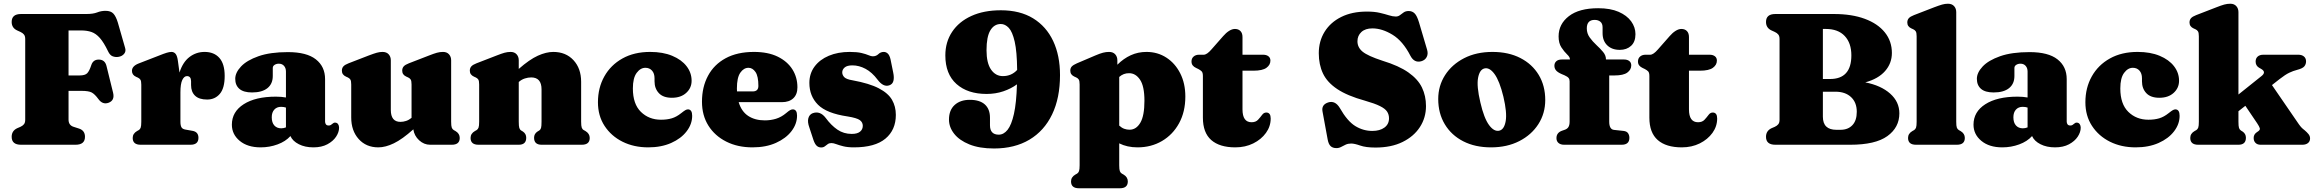

<svg xmlns="http://www.w3.org/2000/svg" viewBox="-20 -775 12388 1028"><path d="M441.5 -700Q479 -700 500.2 -708.5Q521.5 -717 545 -717Q573.5 -717 587.2 -702Q601 -687 611 -654L650 -518Q655.5 -500 644.5 -486.8Q633.5 -473.5 614 -470.5Q598.5 -468 583.5 -473.5Q568.5 -479 558.5 -500.5Q536 -547.5 514.8 -571.5Q493.5 -595.5 469.5 -603.8Q445.5 -612 414 -612H347V-371H405.5Q435.5 -371 447 -383Q458.5 -395 468.5 -425.5Q478 -456 508.5 -456Q541.5 -456 550 -422.5L585.5 -278.5Q595.5 -237 560.5 -224.5Q529 -213.5 506.5 -245Q487.5 -271 471 -279.8Q454.5 -288.5 416 -288.5H347V-134.5Q347 -104.5 374 -96L403.5 -86.5Q435 -76 435 -42.5Q435 0 384.5 0H92.5Q42.5 0 42.5 -42.5Q42.5 -74.5 72 -88.5L89.5 -96Q101.5 -101.5 108.2 -109.8Q115 -118 115 -134V-566Q115 -582 108.2 -590.2Q101.5 -598.5 89.5 -604L72 -612Q42.5 -625.5 42.5 -657.5Q42.5 -700 92.5 -700Z M932.5 -449 941 -386.5Q959 -443 994.8 -470Q1030.5 -497 1075.5 -497Q1126 -497 1154.5 -465Q1183 -433 1183 -368.5Q1183 -303 1157 -272.5Q1131 -242 1089 -242Q1046 -242 1024.5 -262.5Q1003 -283 1003 -319.5V-340.5Q1002.5 -367.5 981 -367.5Q966 -367.5 956 -346.8Q946 -326 946 -280V-123.5Q946 -103 951.8 -93.2Q957.5 -83.5 974 -81L1010.5 -74.5Q1042.5 -69 1042.5 -37Q1042.5 0 1000 0H733Q690.5 0 690.5 -36.5Q690.5 -60 714 -73.5L723 -78.5Q730 -82.5 733.2 -91.5Q736.5 -100.5 736.5 -123.5V-321.5Q736.5 -341 731.8 -348.2Q727 -355.5 718 -359.5L709 -363.5Q686.5 -373.5 686.5 -395.5Q686.5 -421 722 -435L829 -476.5Q857.5 -488 872.5 -492.5Q887.5 -497 898 -497Q912 -497 920.5 -486.2Q929 -475.5 932.5 -449Z M1221.5 -107.5Q1221.5 -176.5 1284.8 -217Q1348 -257.5 1457 -257.5Q1487.5 -257.5 1511 -253V-392Q1511 -410.5 1500.8 -422.2Q1490.5 -434 1473 -434Q1460 -434 1450.2 -427.8Q1440.5 -421.5 1440.5 -411V-368Q1440.5 -326 1411.8 -303Q1383 -280 1329.5 -280Q1284 -280 1261.8 -299.2Q1239.5 -318.5 1239.5 -353Q1239.5 -386 1270.5 -419Q1301.5 -452 1364 -474Q1426.5 -496 1521.5 -496Q1622 -496 1671.2 -457.2Q1720.5 -418.5 1720.5 -351.5V-124Q1720.5 -115.5 1725 -109.2Q1729.5 -103 1740 -103Q1747 -103 1751.5 -106Q1756 -109 1759.5 -112Q1762.5 -114.5 1765.8 -116.5Q1769 -118.5 1773.5 -118.5Q1784.5 -118.5 1790 -110.5Q1795.5 -102.5 1795.5 -91.5Q1795.5 -67.5 1779.5 -43.2Q1763.5 -19 1732.8 -2.5Q1702 14 1658 14Q1613 14 1580 -2.8Q1547 -19.5 1535 -46.5Q1509 -17.5 1466 -1.8Q1423 14 1375.5 14Q1305.5 14 1263.5 -20.8Q1221.5 -55.5 1221.5 -107.5ZM1435 -147Q1435 -118.5 1448.8 -103.2Q1462.5 -88 1485.5 -88Q1498.5 -88 1511 -93V-199Q1499.5 -203 1485 -203Q1462 -203 1448.5 -188Q1435 -173 1435 -147Z M1860.5 -146V-322.5Q1860.5 -342 1855.8 -349.2Q1851 -356.5 1842 -360.5L1833 -364.5Q1810.5 -374.5 1810.5 -396.5Q1810.5 -410.5 1818.5 -419.5Q1826.5 -428.5 1846 -436L1954.5 -478Q1981 -488 1996.8 -492.5Q2012.5 -497 2028 -497Q2049.5 -497 2061 -484.2Q2072.5 -471.5 2072.5 -452V-186.5Q2072.5 -122.5 2124 -122.5Q2139 -122.5 2154.2 -127.5Q2169.5 -132.5 2183.5 -144V-322.5Q2183.5 -342 2178.8 -349.2Q2174 -356.5 2165 -360.5L2156 -364.5Q2133.5 -374.5 2133.5 -396.5Q2133.5 -410.5 2141.5 -419.5Q2149.5 -428.5 2169 -436L2277.5 -478Q2303 -488 2319 -492.5Q2335 -497 2352 -497Q2372.5 -497 2384 -484.2Q2395.5 -471.5 2395.5 -452V-123.5Q2395.5 -100.5 2398.8 -91.8Q2402 -83 2409.5 -78.5L2418.5 -73.5Q2441.5 -60 2441.5 -36.5Q2441.5 0 2399 0H2283Q2250 0 2224 -24Q2198 -48 2193 -82.5Q2134 -29.5 2089 -7.8Q2044 14 2005.5 14Q1940.5 14 1900.5 -30.5Q1860.5 -75 1860.5 -146Z M2757.5 -452V-406Q2815 -456.5 2859.8 -476.8Q2904.5 -497 2942.5 -497Q3009.5 -497 3050.5 -452.8Q3091.5 -408.5 3091.5 -337V-123.5Q3091.5 -100.5 3094.8 -91.5Q3098 -82.5 3105.5 -78.5L3114.5 -73.5Q3137.5 -59.5 3137.5 -36.5Q3137.5 0 3095 0H2880Q2839.5 0 2839.5 -37.5Q2839.5 -58.5 2857.5 -70.5L2866.5 -76Q2874 -80.5 2876.8 -89.8Q2879.5 -99 2879.5 -123.5V-296.5Q2879.5 -360.5 2824 -360.5Q2807.5 -360.5 2789.8 -354.8Q2772 -349 2757.5 -336V-123.5Q2757.5 -99 2760.5 -89.8Q2763.5 -80.5 2771 -76L2780 -70.5Q2797.5 -58.5 2797.5 -37.5Q2797.5 0 2757.5 0H2542Q2499.5 0 2499.5 -36.5Q2499.5 -60 2523 -73.5L2532 -78.5Q2539 -83 2542.2 -91.8Q2545.5 -100.5 2545.5 -123.5V-322.5Q2545.5 -342 2540.8 -349.2Q2536 -356.5 2527 -360.5L2518 -364.5Q2495.5 -374.5 2495.5 -396.5Q2495.5 -410.5 2503.5 -419.5Q2511.5 -428.5 2531 -436L2639.5 -478Q2665 -488 2681 -492.5Q2697 -497 2714 -497Q2734.5 -497 2746 -484.2Q2757.5 -471.5 2757.5 -452Z M3683 -342.5Q3683 -304 3654.2 -277.8Q3625.5 -251.5 3577.5 -251.5Q3531 -251.5 3507.8 -276.2Q3484.5 -301 3484.5 -339.5V-355.5Q3484.5 -382 3471 -397Q3457.5 -412 3435.5 -412Q3409 -412 3388.8 -384.8Q3368.5 -357.5 3368.5 -301.5Q3368.5 -218 3411.5 -176Q3454.5 -134 3519 -134Q3551.5 -134 3576.8 -141.5Q3602 -149 3627 -169Q3642 -181 3649.5 -185.2Q3657 -189.5 3664 -189.5Q3686 -188.5 3686 -155Q3686 -110.5 3656.2 -71.8Q3626.5 -33 3573.5 -9.5Q3520.5 14 3450.5 14Q3374 14 3313.2 -16.2Q3252.5 -46.5 3217 -100.8Q3181.5 -155 3181.5 -227.5Q3181.5 -305 3215.8 -366Q3250 -427 3312.8 -462Q3375.5 -497 3461 -497Q3529.5 -497 3579.2 -476.2Q3629 -455.5 3656 -420.5Q3683 -385.5 3683 -342.5Z M4249.5 -307.5Q4249.5 -269.5 4227.5 -248.8Q4205.5 -228 4166 -228H3935Q3950 -178 3986.2 -154.2Q4022.5 -130.5 4075 -130.5Q4106.5 -130.5 4135 -139.2Q4163.5 -148 4188.5 -169Q4202.5 -181 4210.2 -185.2Q4218 -189.5 4225.5 -189.5Q4247.5 -188.5 4247.5 -156Q4247.5 -111.5 4217.8 -72.8Q4188 -34 4134.5 -10Q4081 14 4009 14Q3929.5 14 3868.5 -16.8Q3807.5 -47.5 3773 -102.2Q3738.5 -157 3738.5 -230.5Q3738.5 -309 3770.8 -369.2Q3803 -429.5 3865.2 -463.2Q3927.5 -497 4017 -497Q4092 -497 4143.8 -471.8Q4195.5 -446.5 4222.5 -403.8Q4249.5 -361 4249.5 -307.5ZM3925.5 -301.5Q3925.5 -293.5 3926 -285.5H4010Q4040.5 -285.5 4040.5 -315Q4040.5 -367 4025 -389.5Q4009.5 -412 3987.5 -412Q3962 -412 3943.8 -385.8Q3925.5 -359.5 3925.5 -301.5Z M4544 -425Q4515.5 -425 4502.5 -413.8Q4489.5 -402.5 4489.5 -387.5Q4489.5 -373.5 4500.2 -362Q4511 -350.5 4545 -345Q4635 -328.5 4685.2 -302.2Q4735.5 -276 4756 -240.5Q4776.5 -205 4776.5 -160Q4776.5 -79 4720.5 -32.5Q4664.5 14 4552 14Q4518 14 4495.2 8.2Q4472.5 2.5 4457.5 -3.2Q4442.5 -9 4431.5 -9Q4419.5 -9 4411.8 -3.2Q4404 2.5 4396.2 8.5Q4388.5 14.5 4376.5 14.5Q4362.5 14.5 4352.8 5.5Q4343 -3.5 4335.5 -25L4313.5 -92Q4302.5 -122 4308 -142Q4313.5 -162 4331.5 -169Q4371 -183 4401 -143.5Q4430 -104 4463.5 -81Q4497 -58 4540.5 -58Q4570 -58 4584.8 -70Q4599.5 -82 4599.5 -101.5Q4599.5 -120 4583.8 -131.8Q4568 -143.5 4518.5 -151.5Q4406 -168 4359.8 -214.2Q4313.5 -260.5 4313.5 -331Q4313.5 -381 4341.2 -418.5Q4369 -456 4417.8 -476.5Q4466.5 -497 4529.5 -497Q4569 -497 4592.8 -491.2Q4616.5 -485.5 4630.2 -479.5Q4644 -473.5 4653 -473.5Q4671 -473.5 4683 -485.2Q4695 -497 4712 -497Q4724 -497 4733.5 -488Q4743 -479 4748 -457.5L4762.5 -386Q4768 -360 4763.5 -342Q4759 -324 4741 -318Q4709.5 -307.5 4679 -348Q4649 -388 4614.2 -406.5Q4579.5 -425 4544 -425Z M5302 20Q5224 20 5170.2 -1.8Q5116.5 -23.5 5088.8 -58.8Q5061 -94 5061 -135Q5061 -185 5091.2 -212.8Q5121.5 -240.5 5172.5 -240.5Q5225.5 -240.5 5253 -215.8Q5280.5 -191 5280.5 -144.5V-104.5Q5280.5 -54 5327.5 -54Q5354 -54 5374.8 -80Q5395.5 -106 5408.8 -165Q5422 -224 5425 -323.5Q5394 -300.5 5352.2 -286.2Q5310.5 -272 5262.5 -272Q5161 -272 5101.2 -325.2Q5041.5 -378.5 5041.5 -478.5Q5041.5 -550 5077.8 -604.5Q5114 -659 5180.8 -689.5Q5247.5 -720 5339 -720Q5441 -720 5511.5 -676.8Q5582 -633.5 5618.8 -555.5Q5655.5 -477.5 5655.5 -373Q5655.5 -250.5 5613.2 -162.5Q5571 -74.5 5491.8 -27.2Q5412.5 20 5302 20ZM5262 -506Q5262 -437.5 5286.2 -402.5Q5310.5 -367.5 5349.5 -367.5Q5395.5 -367.5 5426 -400.5Q5425 -499 5412.8 -552.2Q5400.5 -605.5 5381 -626Q5361.5 -646.5 5338.5 -646.5Q5303 -646.5 5282.5 -612.5Q5262 -578.5 5262 -506Z M5962.5 -452V-428.5Q5995.5 -461.5 6034.2 -479.2Q6073 -497 6118.5 -497Q6178 -497 6225 -466.5Q6272 -436 6299.2 -382.2Q6326.5 -328.5 6326.5 -258Q6326.5 -176.5 6293 -115.2Q6259.5 -54 6201.5 -20Q6143.5 14 6070.5 14Q6015 14 5972.5 -7.5V109.5Q5972.5 132.5 5975.8 141.2Q5979 150 5986.5 154.5L5995.5 159.5Q6018.5 173 6018.5 196.5Q6018.5 233 5976 233H5757Q5714.5 233 5714.5 196.5Q5714.5 173 5738 159.5L5747 154.5Q5754 150 5757.2 141.2Q5760.5 132.5 5760.5 109.5V-322.5Q5760.5 -342 5755.8 -349.2Q5751 -356.5 5742 -360.5L5733 -364.5Q5710.5 -374.5 5710.5 -396.5Q5710.5 -410.5 5718.5 -419Q5726.5 -427.5 5746 -436L5844.5 -478Q5869 -488.5 5885.5 -492.8Q5902 -497 5918 -497Q5939.5 -497 5951 -484.2Q5962.5 -471.5 5962.5 -452ZM6025 -383Q5995.5 -383.5 5972.5 -363V-102.5Q5985.5 -90.5 5999.2 -85.5Q6013 -80.5 6028 -80.5Q6063.5 -80.5 6085.5 -117.8Q6107.5 -155 6107.5 -235.5Q6107.5 -313.5 6083.8 -348.5Q6060 -383.5 6025 -383Z M6396 -405.5 6384.5 -411Q6372.5 -416.5 6366 -424.8Q6359.5 -433 6359.5 -446Q6359.5 -462.5 6370.8 -472.2Q6382 -482 6400 -482H6425Q6442 -482 6466.5 -510.5L6529 -581.5Q6544 -599 6560.5 -609.5Q6577 -620 6592 -620Q6610.5 -620 6621.5 -608.8Q6632.5 -597.5 6632.5 -576.5V-482H6743Q6760.5 -482 6771.2 -473.8Q6782 -465.5 6782 -450.5Q6782 -427.5 6760.8 -412Q6739.5 -396.5 6691 -396.5H6632.5V-189.5Q6632.5 -120.5 6681 -120.5Q6703.5 -120.5 6715.8 -133.8Q6728 -147 6737.5 -160Q6747 -173 6761 -172.5Q6783.5 -171.5 6783.5 -140.5Q6783.5 -98.5 6758.2 -63.5Q6733 -28.5 6690.2 -7.2Q6647.5 14 6594 14Q6510 14 6465.2 -25.2Q6420.5 -64.5 6420.5 -145V-367.5Q6420.5 -386 6414 -392.8Q6407.5 -399.5 6396 -405.5Z M7344.5 15Q7293 15 7262.5 4.2Q7232 -6.5 7214.5 -6.5Q7197.5 -6.5 7184.8 -0.5Q7172 5.5 7160.5 11.8Q7149 18 7135.5 18Q7115.5 18 7104.2 7.2Q7093 -3.5 7088.5 -28.5L7061 -178Q7054 -214 7091 -226.5Q7128.5 -238.5 7153.5 -197Q7194 -126 7236.5 -100Q7279 -74 7327.5 -74Q7368 -74 7392.5 -92Q7417 -110 7417 -141.5Q7417 -162 7406.5 -177.8Q7396 -193.5 7368.2 -207.2Q7340.5 -221 7288 -236Q7194 -262 7140 -298Q7086 -334 7063.5 -381.5Q7041 -429 7041 -490Q7041 -554.5 7072.2 -605Q7103.5 -655.5 7161.2 -684.2Q7219 -713 7298.5 -713Q7339.5 -713 7368 -706.2Q7396.5 -699.5 7416.8 -693Q7437 -686.5 7453.5 -686.5Q7466 -686.5 7475.5 -693.8Q7485 -701 7495.5 -708.5Q7506 -716 7522.5 -716Q7541.5 -716 7554.2 -703.2Q7567 -690.5 7577.5 -655.5L7621 -508.5Q7627.5 -486 7618.5 -469.2Q7609.5 -452.5 7589.5 -447Q7552 -437 7531.5 -476.5Q7491 -555.5 7435.5 -589.2Q7380 -623 7328 -623Q7290 -623 7269 -603.5Q7248 -584 7248 -554Q7248 -521 7275.8 -498.2Q7303.5 -475.5 7381.5 -450Q7470 -423 7521 -387Q7572 -351 7593.5 -306.2Q7615 -261.5 7615 -207Q7615 -145 7582.5 -94.8Q7550 -44.5 7489.5 -14.8Q7429 15 7344.5 15Z M7971 -497Q8056.5 -497 8120 -464.5Q8183.5 -432 8218.5 -374Q8253.5 -316 8253.5 -239.5Q8253.5 -168 8216.8 -110.5Q8180 -53 8114.5 -19.5Q8049 14 7963 14Q7878 14 7814.5 -18.5Q7751 -51 7715.8 -109.5Q7680.5 -168 7680.5 -245Q7680.5 -315.5 7717.2 -372.8Q7754 -430 7819.2 -463.5Q7884.5 -497 7971 -497ZM8008 -75.5Q8034 -82 8041.8 -127Q8049.5 -172 8029.5 -257Q8009 -341.5 7982 -378.5Q7955 -415.5 7927.5 -408.5Q7902 -402 7893.8 -358Q7885.5 -314 7906 -227Q7925.5 -142 7952.8 -105.2Q7980 -68.5 8008 -75.5Z M8596 -124Q8596 -82 8622 -79.5L8673 -74Q8690 -72 8697 -61.5Q8704 -51 8704 -37Q8704 0 8662.5 0H8355Q8335.5 0 8324.5 -9.5Q8313.5 -19 8313.5 -35.5Q8313.5 -65 8344.5 -75.5L8356 -79.5Q8370.5 -84 8377.2 -94.2Q8384 -104.5 8384 -124.5V-339.5Q8384 -350.5 8378.5 -357.5Q8373 -364.5 8356.5 -372L8341 -378.5Q8319.5 -388 8311 -398.5Q8302.5 -409 8302.5 -423Q8302.5 -438 8312.8 -447.2Q8323 -456.5 8342.5 -456.5H8385.5V-459Q8385.5 -469.5 8370.2 -484Q8355 -498.5 8340 -521.2Q8325 -544 8325 -580Q8325 -646 8380 -688.5Q8435 -731 8537 -731Q8602 -731 8646.2 -711.8Q8690.5 -692.5 8713.5 -660.8Q8736.5 -629 8736.5 -592Q8736.5 -551 8713 -529.5Q8689.5 -508 8652.5 -508Q8610.5 -508 8585.5 -532.2Q8560.5 -556.5 8560.5 -597.5V-628.5Q8560.5 -649 8548.5 -658.8Q8536.5 -668.5 8518 -668.5Q8476 -668.5 8476 -623Q8476 -596 8491.5 -574.5Q8507 -553 8527.2 -534.2Q8547.5 -515.5 8563 -497Q8578.5 -478.5 8578.5 -458V-456.5H8675Q8693 -456.5 8703.5 -448.2Q8714 -440 8714 -425Q8714 -402 8693 -386.5Q8672 -371 8623.5 -371H8596Z M8786.5 -405.5 8775 -411Q8763 -416.5 8756.5 -424.8Q8750 -433 8750 -446Q8750 -462.5 8761.2 -472.2Q8772.5 -482 8790.5 -482H8815.5Q8832.5 -482 8857 -510.5L8919.5 -581.5Q8934.5 -599 8951 -609.5Q8967.5 -620 8982.5 -620Q9001 -620 9012 -608.8Q9023 -597.5 9023 -576.5V-482H9133.5Q9151 -482 9161.8 -473.8Q9172.5 -465.5 9172.5 -450.5Q9172.5 -427.5 9151.2 -412Q9130 -396.5 9081.5 -396.5H9023V-189.5Q9023 -120.5 9071.5 -120.5Q9094 -120.5 9106.2 -133.8Q9118.5 -147 9128 -160Q9137.5 -173 9151.5 -172.5Q9174 -171.5 9174 -140.5Q9174 -98.5 9148.8 -63.5Q9123.5 -28.5 9080.8 -7.2Q9038 14 8984.5 14Q8900.5 14 8855.8 -25.2Q8811 -64.5 8811 -145V-367.5Q8811 -386 8804.5 -392.8Q8798 -399.5 8786.5 -405.5Z M10149.5 -168Q10149.5 -92.5 10085.2 -46.2Q10021 0 9886.5 0H9485.5Q9435.5 0 9435.5 -42.5Q9435.5 -74.5 9465 -88.5L9482.5 -96Q9494.5 -101.5 9501.2 -109.8Q9508 -118 9508 -134V-566Q9508 -582 9501.2 -590.2Q9494.5 -598.5 9482.5 -604L9465 -612Q9435.5 -625.5 9435.5 -657.5Q9435.5 -700 9485.5 -700H9799Q9895 -700 9964.5 -674.2Q10034 -648.5 10071.8 -601.5Q10109.5 -554.5 10109.5 -491.5Q10109.5 -436 10073 -394.5Q10036.5 -353 9967 -334Q10051 -317.5 10100.2 -273.8Q10149.5 -230 10149.5 -168ZM9755.5 -620H9740V-352H9778Q9892.5 -352 9892.5 -478.5Q9892.5 -544.5 9857 -582.2Q9821.5 -620 9755.5 -620ZM9807 -284H9740V-150Q9740 -80 9812.5 -80H9834Q9874.5 -80 9898 -104.8Q9921.5 -129.5 9921.5 -176.5Q9921.5 -226.5 9890.8 -255.2Q9860 -284 9807 -284Z M10454 -710V-123.5Q10454 -100.5 10457.2 -91.8Q10460.5 -83 10468 -78.5L10477 -73.5Q10500 -60 10500 -36.5Q10500 0 10457.5 0H10238.5Q10196 0 10196 -36.5Q10196 -60 10219.5 -73.5L10228.5 -78.5Q10235.5 -83 10238.8 -91.8Q10242 -100.5 10242 -123.5V-580.5Q10242 -600 10237.2 -607.2Q10232.5 -614.5 10223.5 -618.5L10214.5 -622.5Q10192 -632.5 10192 -654.5Q10192 -668.5 10200 -677.5Q10208 -686.5 10227.5 -694L10336 -736Q10362.5 -746 10378.2 -750.5Q10394 -755 10409.5 -755Q10431 -755 10442.5 -742.2Q10454 -729.5 10454 -710Z M10546.5 -107.5Q10546.5 -176.5 10609.8 -217Q10673 -257.5 10782 -257.5Q10812.5 -257.5 10836 -253V-392Q10836 -410.5 10825.8 -422.2Q10815.5 -434 10798 -434Q10785 -434 10775.2 -427.8Q10765.5 -421.5 10765.5 -411V-368Q10765.5 -326 10736.8 -303Q10708 -280 10654.5 -280Q10609 -280 10586.8 -299.2Q10564.5 -318.5 10564.5 -353Q10564.5 -386 10595.5 -419Q10626.5 -452 10689 -474Q10751.5 -496 10846.5 -496Q10947 -496 10996.2 -457.2Q11045.5 -418.5 11045.5 -351.5V-124Q11045.5 -115.5 11050 -109.2Q11054.5 -103 11065 -103Q11072 -103 11076.5 -106Q11081 -109 11084.5 -112Q11087.5 -114.5 11090.8 -116.5Q11094 -118.5 11098.5 -118.5Q11109.5 -118.5 11115 -110.5Q11120.5 -102.5 11120.5 -91.5Q11120.5 -67.5 11104.5 -43.2Q11088.5 -19 11057.8 -2.5Q11027 14 10983 14Q10938 14 10905 -2.8Q10872 -19.5 10860 -46.5Q10834 -17.5 10791 -1.8Q10748 14 10700.5 14Q10630.5 14 10588.5 -20.8Q10546.5 -55.5 10546.5 -107.5ZM10760 -147Q10760 -118.5 10773.8 -103.2Q10787.5 -88 10810.5 -88Q10823.5 -88 10836 -93V-199Q10824.5 -203 10810 -203Q10787 -203 10773.5 -188Q10760 -173 10760 -147Z M11647 -342.5Q11647 -304 11618.2 -277.8Q11589.5 -251.5 11541.5 -251.5Q11495 -251.5 11471.8 -276.2Q11448.5 -301 11448.5 -339.5V-355.5Q11448.5 -382 11435 -397Q11421.5 -412 11399.5 -412Q11373 -412 11352.8 -384.8Q11332.5 -357.5 11332.5 -301.5Q11332.5 -218 11375.5 -176Q11418.5 -134 11483 -134Q11515.5 -134 11540.8 -141.5Q11566 -149 11591 -169Q11606 -181 11613.5 -185.2Q11621 -189.5 11628 -189.5Q11650 -188.5 11650 -155Q11650 -110.5 11620.2 -71.8Q11590.5 -33 11537.5 -9.5Q11484.5 14 11414.5 14Q11338 14 11277.2 -16.2Q11216.5 -46.5 11181 -100.8Q11145.5 -155 11145.5 -227.5Q11145.5 -305 11179.8 -366Q11214 -427 11276.8 -462Q11339.5 -497 11425 -497Q11493.5 -497 11543.2 -476.2Q11593 -455.5 11620 -420.5Q11647 -385.5 11647 -342.5Z M11749.5 0Q11707 0 11707 -36.5Q11707 -60 11730.5 -73.5L11739.5 -78.5Q11746.5 -83 11749.8 -91.8Q11753 -100.5 11753 -123.5V-580.5Q11753 -600 11748.2 -607.2Q11743.5 -614.5 11734.5 -618.5L11725.5 -622.5Q11703 -632.5 11703 -654.5Q11703 -668.5 11711 -677.5Q11719 -686.5 11738.5 -694L11847 -736Q11872.5 -746 11888.5 -750.5Q11904.5 -755 11921.5 -755Q11942 -755 11953.5 -742.2Q11965 -729.5 11965 -710V-269L12087.5 -367Q12117 -389.5 12085 -407L12074.5 -413Q12057 -424 12057 -445.5Q12057 -462.5 12068 -472.2Q12079 -482 12098.5 -482H12285.5Q12304.5 -482 12315.8 -472.5Q12327 -463 12327 -446.5Q12327 -431 12317.8 -419.8Q12308.5 -408.5 12279.5 -401Q12258 -395.5 12237 -385.5Q12216 -375.5 12184.5 -351L12144.5 -319.5L12288 -110.5Q12296.5 -98.5 12303 -91.8Q12309.5 -85 12319 -78Q12331.5 -67.5 12340 -57Q12348.5 -46.5 12348.5 -34Q12348.5 -18 12337.2 -9Q12326 0 12307 0H12083.5Q12066.5 0 12056.5 -9.8Q12046.5 -19.5 12046.5 -36.5Q12046.5 -55 12062 -66L12070.5 -72Q12082 -79.5 12079.2 -88.8Q12076.5 -98 12065.5 -114.5L12002 -208.5L11965 -179.5V-123.5Q11965 -99 11968 -90Q11971 -81 11978.5 -76L11987.5 -70.5Q12005 -58.5 12005 -37.5Q12005 0 11965 0Z"/></svg>

Font: Fraunces 9pt Soft Black
Style: Regular
Weight: 900
Version: Version 1.000;[b76b70a41]